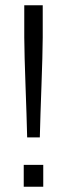

<svg xmlns="http://www.w3.org/2000/svg" viewBox="-20 -708 254 728"><path d="M83 -187H131C133 -288 142 -485 142 -566V-688H72V-566C72 -485 81 -288 83 -187ZM70 0H144V-83H70Z"/></svg>

Font: Saira UNSAM Light SC
Style: Regular
Weight: 300
Designer: Hector Gatti with collaboration of the Omnibus-Type team
Foundry: Omnibus-Type
Version: Version 1.072;PS 001.072;hotconv 1.0.88;makeotf.lib2.5.64775